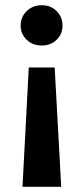

<svg xmlns="http://www.w3.org/2000/svg" viewBox="-20 -560 318 734"><path d="M219 -462Q219 -430 196.5 -408Q174 -386 140 -386Q105 -386 82 -408Q59 -430 59 -462Q59 -495 82 -517.5Q105 -540 140 -540Q174 -540 196.5 -517.5Q219 -495 219 -462ZM214 154H66L90 -302H189Z"/></svg>

Font: CMG Sans SemiBold
Style: Regular
Weight: 600
Designer: Julieta Ulanovsky
Foundry: Julieta Ulanovsky
Version: Version 7.200